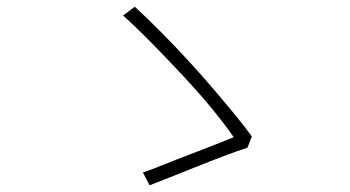

<svg xmlns="http://www.w3.org/2000/svg" viewBox="-20 -641 1040 571"><path d="M716 -202Q686 -192 646 -177Q606 -162 564 -145Q522 -128 485 -113.5Q448 -99 425 -90L405 -128Q429 -136 466 -151Q503 -166 544 -181.5Q585 -197 620 -211Q655 -225 675 -233Q651 -268 613.5 -314Q576 -360 530 -409.5Q484 -459 436.5 -507.5Q389 -556 346 -595L381 -621Q421 -584 461.5 -543Q502 -502 541 -459.5Q580 -417 615 -376Q650 -335 679.5 -299Q709 -263 729 -235Z"/></svg>

Font: Noto Sans SC Thin ExtraLight
Style: Regular
Weight: 250
Version: Version 2.004-H2;hotconv 1.0.118;makeotfexe 2.5.65603